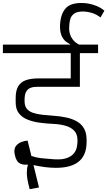

<svg xmlns="http://www.w3.org/2000/svg" viewBox="-57 -1144 731 1307"><path d="M145 143.8Q125 69.3 125.6 32.8Q126.2 -3.8 132.8 -18.8L132 -23.7Q102.8 -21 85.4 -28.4Q68 -35.8 59.4 -49.3Q50.8 -62.8 47.5 -76.2Q44.2 -89.7 42.3 -97.3Q36.8 -130.8 51.5 -150Q66.2 -169.2 89.5 -177.6Q112.8 -186 130.7 -187L156.7 -82.3Q169.7 -78 186.6 -73.7Q203.5 -69.3 233.1 -66.2Q262.7 -63 311.3 -59.7Q364.2 -56.3 396 -67.4Q427.8 -78.5 444.2 -97.9Q460.5 -117.3 465.5 -140Q470.5 -162.7 470.5 -183.3V-189.8Q470.3 -233.3 446 -256.6Q421.7 -279.8 383.2 -289.6Q344.8 -299.3 301.8 -300.8Q257.3 -303 212.8 -308.9Q168.2 -314.8 131 -329.6Q93.8 -344.3 71.7 -372.5Q49.5 -400.7 49.7 -448.2V-477.3Q49.7 -527.3 66.9 -556.6Q84.2 -585.8 118.9 -598.1Q153.7 -610.3 204.8 -610.3H424.5V-782.5H-37.3V-840.2H610.7V-782.5H486.8V-553.2H201.5Q189.5 -553.2 174.2 -551.8Q158.8 -550.5 144.2 -542.9Q129.5 -535.3 120 -517.5Q110.5 -499.7 110.3 -466V-455Q110.3 -423.2 124.9 -404.5Q139.5 -385.8 166.2 -376.5Q193 -367.2 229.2 -363Q265.3 -358.8 307.5 -356Q355.2 -352.8 396 -343.8Q436.8 -334.8 467.8 -316.8Q498.7 -298.7 515.6 -268.2Q532.5 -237.8 532.5 -191.7V-178.7Q532.5 -129.7 517.3 -95.2Q502.2 -60.8 473.6 -40Q445 -19.2 405.6 -10Q366.2 -0.8 317.8 -1.7Q286.8 -1.7 249 -6.5Q211.2 -11.3 171 -20.3L208.5 132.2ZM422.5 -834.3V-841.8Q411.3 -847.3 394.9 -858.6Q378.5 -869.8 365.8 -893.3Q353.2 -916.8 351.5 -956.2Q350.8 -1038.5 386.4 -1083.2Q422 -1127.8 512.3 -1123.2Q547.7 -1121.8 587 -1108.3Q626.3 -1094.8 653.7 -1071.2L627.2 -1025.3Q599.3 -1046.3 570.1 -1055.5Q540.8 -1064.7 517.8 -1065.5Q472.5 -1067.2 450.2 -1052.8Q427.8 -1038.3 420.8 -1011.4Q413.7 -984.5 413.7 -949.8Q413.7 -925 423.2 -901.7Q432.8 -878.3 451.3 -861Q469.8 -843.7 495.7 -834.3Z"/></svg>

Font: Matangi Light
Style: Regular
Weight: 300
Designer: Prashant Pant
Foundry: The Graphic Ant
Version: Version 3.002